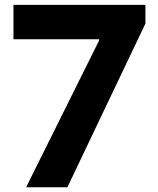

<svg xmlns="http://www.w3.org/2000/svg" viewBox="-20 -787 664 807"><path d="M89.8 0 396.5 -616.7V-622.1H36.6V-766.6H591.3V-688L263.2 0Z"/></svg>

Font: Acari Sans Neue Black
Style: Regular
Weight: 900
Designer: Alfredo Marco Pradil
Foundry: Alfredo Marco Pradil
Version: Version 1.045;June 16, 2019;FontCreator 11.5.0.2425 64-bit; 